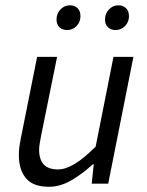

<svg xmlns="http://www.w3.org/2000/svg" viewBox="-20 -704 562 736"><path d="M167.6 12Q106.6 12 79.5 -20.8Q52.3 -53.6 52.3 -108.9Q52.3 -126.3 54.3 -141.2Q56.3 -156.2 60.3 -176L122.3 -486H198.8L138 -186.1Q134.6 -167.2 132.3 -154.6Q130 -142 130 -129.5Q130 -92.7 147.7 -73.6Q165.3 -54.5 202.9 -54.5Q230.9 -54.5 266.4 -75.7Q301.9 -96.9 346.7 -142.1L415 -486H491.4L394.8 0H331.6L339.3 -73.9H335.3Q297 -38.5 254.3 -13.3Q211.6 12 167.6 12ZM237.4 -588.8Q219.5 -588.8 208.1 -599.4Q196.7 -610.1 196.7 -629.5Q196.7 -652 211.8 -667.8Q227 -683.7 247.8 -683.7Q265.7 -683.7 277.1 -672.8Q288.5 -661.9 288.5 -641.7Q288.5 -619.7 273.4 -604.2Q258.2 -588.8 237.4 -588.8ZM423.2 -588.8Q405.4 -588.8 393.9 -599.4Q382.5 -610.1 382.5 -629.5Q382.5 -652 397.7 -667.8Q412.8 -683.7 433.7 -683.7Q451.6 -683.7 463 -672.8Q474.4 -661.9 474.4 -641.7Q474.4 -619.7 459.2 -604.2Q444.1 -588.8 423.2 -588.8Z"/></svg>

Font: Source Sans Variable
Style: Italic
Weight: 200
Italic angle: -11°
Designer: Paul D. Hunt
Foundry: Adobe Systems Incorporated
Version: Version 3.006;hotconv 1.0.111;makeotfexe 2.5.65597